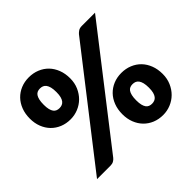

<svg xmlns="http://www.w3.org/2000/svg" viewBox="-169 -951 1174 1174"><g transform="rotate(-45 418.0 -364.0)"><path d="M383 -552Q383 -512 368.5 -479Q354 -446 330 -422.2Q306 -398.5 274.2 -385.5Q242.5 -372.5 208 -372.5Q170 -372.5 138.2 -385.5Q106.5 -398.5 83.2 -422.2Q60 -446 47 -479Q34 -512 34 -552Q34 -593.5 47 -627.2Q60 -661 83.2 -685Q106.5 -709 138.2 -722.2Q170 -735.5 208 -735.5Q246 -735.5 278.2 -722.2Q310.5 -709 333.8 -685Q357 -661 370 -627.2Q383 -593.5 383 -552ZM264 -552Q264 -577.5 259.8 -594.2Q255.5 -611 248 -621Q240.5 -631 230.2 -635Q220 -639 208 -639Q196 -639 186 -635Q176 -631 169 -621Q162 -611 158 -594.2Q154 -577.5 154 -552Q154 -528 158 -512Q162 -496 169 -486.5Q176 -477 186 -473Q196 -469 208 -469Q220 -469 230.2 -473Q240.5 -477 248 -486.5Q255.5 -496 259.8 -512Q264 -528 264 -552ZM612 -705.5Q619.5 -714 630.5 -721.2Q641.5 -728.5 661 -728.5H774L225 -22Q217.5 -12.5 206.2 -6.2Q195 0 179 0H63ZM802 -171Q802 -131 787.5 -97.8Q773 -64.5 749 -40.8Q725 -17 693.2 -4Q661.5 9 627 9Q589 9 557.2 -4Q525.5 -17 502.2 -40.8Q479 -64.5 466 -97.8Q453 -131 453 -171Q453 -212.5 466 -246.2Q479 -280 502.2 -304Q525.5 -328 557.2 -341.2Q589 -354.5 627 -354.5Q665 -354.5 697.2 -341.2Q729.5 -328 752.8 -304Q776 -280 789 -246.2Q802 -212.5 802 -171ZM683 -171Q683 -196 678.8 -212.8Q674.5 -229.5 667 -239.5Q659.5 -249.5 649.2 -253.5Q639 -257.5 627 -257.5Q615 -257.5 605 -253.5Q595 -249.5 588 -239.5Q581 -229.5 577 -212.8Q573 -196 573 -171Q573 -147 577 -131Q581 -115 588 -105.5Q595 -96 605 -92Q615 -88 627 -88Q639 -88 649.2 -92Q659.5 -96 667 -105.5Q674.5 -115 678.8 -131Q683 -147 683 -171Z"/></g></svg>

Font: Lato ExtraBold
Style: Regular
Weight: 800
Designer: Lukasz Dziedzic with Adam Twardoch and Botio Nikoltchev
Foundry: tyPoland Lukasz Dziedzic
Version: Version 2.015; 2015-08-06; http://www.latofonts.com/